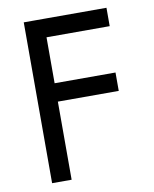

<svg xmlns="http://www.w3.org/2000/svg" viewBox="-80 -761 660 823"><g transform="rotate(-10 250.0 -350.0)"><path d="M127 -620H440V-700H127ZM127 -340H430V-420H127ZM80 -700V0H165V-700Z"/></g></svg>

Font: Glinicke Jost Regular
Style: Regular
Weight: 400
Version: Version 3.710